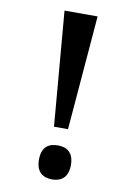

<svg xmlns="http://www.w3.org/2000/svg" viewBox="-83 -764 542 823"><g transform="rotate(10 188.0 -353.0)"><path d="M172 -216H233L274 -714H130ZM203 8C240 8 272 -11 272 -66C272 -123 240 -140 203 -140C164 -140 133 -123 133 -66C133 -11 164 8 203 8Z"/></g></svg>

Font: Noto Serif Devanagari SemiCondensed SemiBold
Style: Regular
Weight: 600
Width: 4
Designer: Universal Thirst, Indian Type Foundry and the Monotype Design Team
Foundry: Monotype Imaging Inc.
Version: Version 2.004